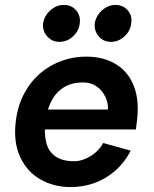

<svg xmlns="http://www.w3.org/2000/svg" viewBox="-20 -747 624 780"><path d="M267 13Q199 13 144.5 -18Q90 -49 62 -109Q34 -169 44 -253Q52 -319 79 -368.5Q106 -418 145.5 -451Q185 -484 232.5 -500.5Q280 -517 330 -517Q400 -517 450.5 -486.5Q501 -456 524 -397Q547 -338 536 -252L532 -221H137L147 -302H418Q420 -316 415 -334.5Q410 -353 398 -370.5Q386 -388 366 -400Q346 -412 317 -412Q271 -412 239 -392Q207 -372 188.5 -336Q170 -300 164 -252Q159 -206 167.5 -169.5Q176 -133 204 -112.5Q232 -92 282 -92Q302 -92 324.5 -101Q347 -110 367 -126.5Q387 -143 399 -166L511 -135Q485 -85 446.5 -52Q408 -19 362.5 -3Q317 13 267 13ZM431 -577Q400 -577 381 -599.5Q362 -622 365 -652Q370 -683 394.5 -705Q419 -727 449 -727Q480 -727 499 -705Q518 -683 513 -652Q510 -622 486 -599.5Q462 -577 431 -577ZM221 -577Q191 -577 171.5 -599.5Q152 -622 155 -652Q160 -683 184.5 -705Q209 -727 239 -727Q271 -727 289.5 -705Q308 -683 304 -652Q301 -622 277 -599.5Q253 -577 221 -577Z"/></svg>

Font: Inclusive Sans SemiBold
Style: Italic
Weight: 600
Italic angle: -7°
Designer: Olivia King
Foundry: Olivia King
Version: Version 2.004